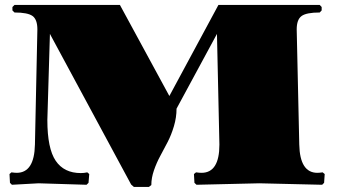

<svg xmlns="http://www.w3.org/2000/svg" viewBox="-20 -740 1360 770"><path d="M856 -720.2H1262.2L1270 -711.9V-698.2L1262.2 -689.9Q1209 -689.9 1189.5 -675.8Q1169.9 -661.6 1169.9 -622.1L1180.2 -160.2Q1182.6 -46.9 1252.9 -46.9Q1260.3 -46.9 1273.9 -48.8L1282.2 -42L1279.8 -6.8L1272 1L1020 -4.9L768.1 1L759.8 -6.8L757.8 -42L766.1 -48.8Q779.8 -46.9 788.1 -46.9Q859.9 -46.9 859.9 -160.2L850.1 -604L688 -304.2Q688 -269 677.5 -233.9Q667 -198.7 652.3 -170.4Q637.7 -142.1 622.8 -114.7Q607.9 -87.4 597.4 -56.9Q586.9 -26.4 586.9 2L577.1 9.8H517.1L505.9 0L180.2 -604L169.9 -258.8Q169.9 -144.5 203.4 -95.2Q236.8 -45.9 304.2 -45.9Q316.9 -45.9 330.1 -48.8L337.9 -42L335 -6.8L327.1 1L134.8 -4.9L27.8 1L20 -6.8L18.1 -42L25.9 -48.8Q39.6 -46.9 46.9 -46.9Q117.7 -46.9 120.1 -160.2L129.9 -622.1Q129.9 -661.6 110.6 -675.8Q91.3 -689.9 38.1 -689.9L29.8 -698.2V-711.9L38.1 -720.2H460.9L659.2 -355Z"/></svg>

Font: Yokawerad
Style: Regular
Weight: 500
Designer: gluk
Foundry: gluk
Version: Version 0.79